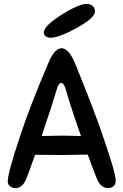

<svg xmlns="http://www.w3.org/2000/svg" viewBox="-20 -971 637 991"><path d="M479 -51Q462 -93 433 -173Q353 -171 303 -171Q199 -171 161 -172Q130 -84 117 -51Q97 0 59 0Q44 0 32 -9.5Q20 -19 20 -35Q20 -79 83 -266Q133 -420 231 -649Q262 -722 298 -722Q334 -722 367 -645Q472 -387 512 -266Q517 -251 528 -218Q539 -185 546 -163.5Q553 -142 561 -115Q569 -88 573 -68Q577 -48 577 -35Q577 -19 565 -9.5Q553 0 538 0Q499 0 479 -51ZM302 -271Q334 -271 398 -269Q344 -422 318 -514Q309 -543 296 -543Q283 -543 274 -513Q251 -434 195 -269Q267 -271 302 -271ZM238 -776Q206 -780 206 -804Q209 -839 298 -895Q387 -951 428 -951Q445 -951 457.5 -940.5Q470 -930 470 -912Q470 -879 377.5 -827.5Q285 -776 238 -776Z"/></svg>

Font: Sniglet
Style: Regular
Weight: 400
Designer: Haley Fiege
Foundry: Haley Fiege, Pablo Impallari, Brenda Gallo
Version: Version 2.000